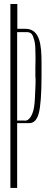

<svg xmlns="http://www.w3.org/2000/svg" viewBox="-20 -926 256 946"><path d="M64.5 0V-319.3H124C146.5 -319.3 162.1 -335 170.9 -367.2C179.7 -399.4 184.6 -461.9 184.6 -553.7V-580.1V-617.2C184.6 -705.1 176.8 -784.2 104.5 -784.2H65.4V-906.2H31.2V0ZM64.5 -767.6H113.3C128.9 -767.6 139.6 -759.8 144.5 -741.2C151.4 -722.7 154.3 -707 154.3 -675.8C155.3 -645.5 155.3 -628.9 154.3 -592.8V-553.7C154.3 -549.8 154.3 -544.9 155.3 -538.1C155.3 -518.6 155.3 -503.9 154.3 -493.2C154.3 -482.4 153.3 -467.8 152.3 -448.2C151.4 -429.7 150.4 -414.1 148.4 -402.3C143.6 -366.2 126 -327.1 99.6 -332H64.5Z"/></svg>

Font: Caledo
Style: Light
Weight: 300
Designer: BSozoo
Foundry: BSozoo
Version: Version 002.000